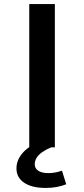

<svg xmlns="http://www.w3.org/2000/svg" viewBox="-20 -725 414 945"><path d="M124 0V-705H250V0ZM205 200Q137 200 99 174.5Q61 149 61 104Q61 61 94 25Q127 -11 192 -36L232 0Q206 11 187.5 24Q169 37 160 52Q151 67 151 83Q151 104 168.5 115.5Q186 127 218 127Q235 127 251.5 124Q268 121 285 115L306 182Q283 191 258 195.5Q233 200 205 200Z"/></svg>

Font: Nunito Sans 7pt Expanded SemiBold
Style: Regular
Weight: 600
Width: 7
Designer: Vernon Adams
Foundry: Vernon Adams
Version: Version 3.101;gftools[0.9.27]